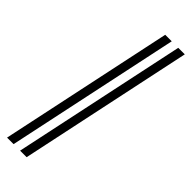

<svg xmlns="http://www.w3.org/2000/svg" viewBox="-248 -747 762 762"><g transform="rotate(45 132.5 -366.0)"><path d="M265.1 -732.4 109.9 0H73.2L228.5 -732.4ZM191.9 -732.4 36.6 0H0L155.3 -732.4Z"/></g></svg>

Font: Flanker
Style: Italic
Weight: 400
Italic angle: -12°
Designer: Flanker
Version: Version 2.027